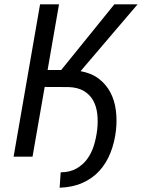

<svg xmlns="http://www.w3.org/2000/svg" viewBox="-20 -731 662 896"><path d="M356 -398.9Q407.2 -389.6 441.4 -363.3Q475.6 -336.9 495.1 -299.8Q514.6 -262.7 520.5 -217.5Q526.4 -172.4 521.5 -125.5Q515.1 -67.4 495.8 -18.6Q476.6 30.3 444.1 65.9Q411.6 101.6 365.2 122.3Q318.8 143.1 258.3 145L263.2 73.2Q306.2 72.8 336.4 55.7Q366.7 38.6 387 11Q407.2 -16.6 418.2 -52.2Q429.2 -87.9 433.6 -126Q438 -164.6 433.8 -200Q429.7 -235.4 414.6 -262.5Q399.4 -289.6 371.3 -306.4Q343.3 -323.2 299.8 -324.7L188.5 -325.2L131.8 0H43.5L167 -710.9H255.4L202.1 -404.3H265.6L513.7 -710.9H622.1Z"/></svg>

Font: Roboto Mono
Style: Italic
Weight: 400
Designer: Google
Version: Version 2.000985; 2015; ttfautohint (v1.3)